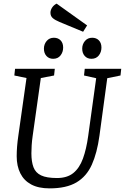

<svg xmlns="http://www.w3.org/2000/svg" viewBox="-20 -1027 688 1058"><path d="M126 -597 59 -611 63 -648H282L278 -611L205 -597L160 -278Q156 -250 154.5 -226Q153 -202 153 -182Q153 -136 164.5 -105.5Q176 -75 206.5 -60.5Q237 -46 294 -46Q350 -46 384 -73.5Q418 -101 437 -153Q456 -205 466 -278L510 -596L443 -611L447 -648H648L644 -611L571 -596L528 -279Q515 -184 486 -119.5Q457 -55 401.5 -22Q346 11 253 11Q192 11 152 -10.5Q112 -32 92 -72Q72 -112 72 -166Q72 -218 81 -279ZM273 -703Q250 -703 236 -718.5Q222 -734 222 -759Q222 -783 237 -801Q252 -819 277 -819Q300 -819 314 -804.5Q328 -790 328 -765Q328 -740 313.5 -721.5Q299 -703 273 -703ZM484 -703Q461 -703 447 -718.5Q433 -734 433 -759Q433 -783 448 -801Q463 -819 488 -819Q511 -819 525 -804.5Q539 -790 539 -765Q539 -740 524.5 -721.5Q510 -703 484 -703ZM308 -906Q284 -916 271 -927Q258 -938 258 -957Q258 -971 267 -985Q276 -999 292 -1007L460 -887L438 -852Z"/></svg>

Font: Faustina VF Beta
Style: Italic
Weight: 400
Italic angle: -8°
Designer: Alfonso Garcia
Foundry: Omnibus-Type
Version: Version 1.006